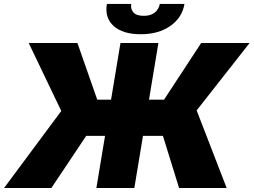

<svg xmlns="http://www.w3.org/2000/svg" viewBox="-36 -943 1272 963"><path d="M758.5 -727.3 711.3 -443.2H786.9L973 -727.3H1215.9L950.3 -389.2L1100.9 0H862.2L781.2 -261.4H681.1L637.8 0H447.4L490.8 -261.4H396.3L221.6 0H-15.6L271.3 -386.4L108 -727.3H352.3L451.7 -443.2H521L568.2 -727.3ZM765.6 -923.3H889.2Q877.5 -854 818 -812.7Q758.5 -771.3 669.7 -771.3Q579.9 -771.3 534.1 -812.5Q488.3 -853.7 500 -923.3H622.2Q617.9 -898.4 633 -881Q648.1 -863.6 684.7 -863.6Q720.5 -863.6 740.8 -880.5Q761 -897.4 765.6 -923.3Z"/></svg>

Font: Karasuma Gothic
Style: Italic
Weight: 900
Italic angle: -9.39999°
Designer: Rasmus Andersson / Ryoko Nishizuka
Foundry: Genbu
Version: Version 1.00